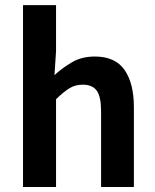

<svg xmlns="http://www.w3.org/2000/svg" viewBox="-20 -746 620 766"><path d="M71.8 0V-725.6H203.6V-542L197.3 -446.3Q228 -474.6 267.1 -497.6Q306.2 -520.5 358.4 -520.5Q439.9 -520.5 477.1 -466.8Q514.2 -413.1 514.2 -317.4V0H383.3V-300.8Q383.3 -360.4 366 -384.3Q348.6 -408.2 310.1 -408.2Q279.3 -408.2 255.6 -393.1Q231.9 -377.9 203.6 -350.1V0Z"/></svg>

Font: Akatab ExtraBold
Style: Regular
Weight: 800
Designer: SIL International
Foundry: SIL International
Version: Version 3.000